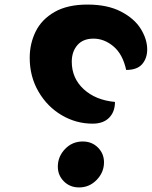

<svg xmlns="http://www.w3.org/2000/svg" viewBox="-20 -795 664 840"><path d="M385 -254Q313 -254 250 -291Q187 -328 148.5 -394Q110 -460 110 -542Q110 -604 136 -657Q162 -710 218.5 -742.5Q275 -775 363 -775Q450 -775 509 -744.5Q568 -714 596 -668.5Q624 -623 624 -579Q624 -540 602 -514.5Q580 -489 532 -489Q517 -558 476.5 -592Q436 -626 389 -626Q343 -626 318.5 -597.5Q294 -569 294 -525Q294 -453 346 -405Q398 -357 483 -349Q483 -306 457.5 -280Q432 -254 385 -254ZM233 -66Q233 -110 264.5 -143Q296 -176 342 -176Q382 -176 408.5 -149.5Q435 -123 435 -85Q435 -41 403 -8Q371 25 326 25Q286 25 259.5 -1.5Q233 -28 233 -66Z"/></svg>

Font: Lemonada SemiBold
Style: Regular
Weight: 600
Designer: Mohamed Gaber (Arabic) Eduardo Tunni (Latin)
Foundry: Kief Type Foundry
Version: Version 3.006